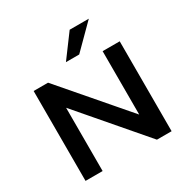

<svg xmlns="http://www.w3.org/2000/svg" viewBox="-205 -1123 1275 1304"><g transform="rotate(-30 432.5 -471.5)"><path d="M95 0V-705H208L654 -187H636V-705H770V0H655L212 -516H229V0ZM383 -765 515 -943H665L487 -765Z"/></g></svg>

Font: Nunito Sans 10pt SemiExpanded
Style: Bold
Weight: 700
Width: 6
Designer: Vernon Adams
Foundry: Vernon Adams
Version: Version 3.101;gftools[0.9.27]